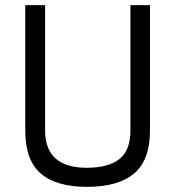

<svg xmlns="http://www.w3.org/2000/svg" viewBox="-20 -716 680 745"><path d="M155 -210Q155 -65 317 -65Q400 -65 443 -98.5Q486 -132 486 -210V-696H562V-210Q562 -95 500.5 -43Q439 9 317 9Q199 9 138.5 -42.5Q78 -94 78 -210V-696H155Z"/></svg>

Font: TitilliumText22L Rg
Style: Regular
Weight: 400
Designer: Campivisivi
Foundry: Campivisivi
Version: 1.000